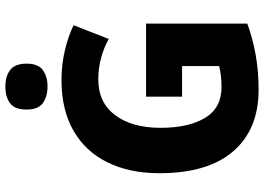

<svg xmlns="http://www.w3.org/2000/svg" viewBox="-154 -819 983 715"><g transform="rotate(-90 337.5 -461.5)"><path d="M335 -409H607V-32Q552 -12 491.5 -1Q431 10 361 10Q213 10 131.5 -84.5Q50 -179 50 -359Q50 -471 90.5 -553Q131 -635 208.5 -679.5Q286 -724 397 -724Q454 -724 507 -711.5Q560 -699 601 -679L550 -548Q518 -566 479.5 -576.5Q441 -587 399 -587Q313 -587 266 -524Q219 -461 219 -355Q219 -251 256 -189.5Q293 -128 371 -128Q394 -128 413.5 -130.5Q433 -133 449 -137V-275H335ZM373 -933Q411 -933 434.5 -915Q458 -897 458 -854Q458 -811 434 -793.5Q410 -776 373 -776Q335 -776 311 -793.5Q287 -811 287 -854Q287 -898 310.5 -915.5Q334 -933 373 -933Z"/></g></svg>

Font: Noto Sans Sinhala SemiCondensed ExtraBold
Style: Regular
Weight: 800
Width: 4
Designer: Jelle Bosma - Monotype Design Team
Foundry: Monotype Imaging Inc.
Version: Version 2.006; ttfautohint (v1.8.4.7-5d5b)